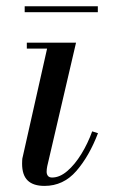

<svg xmlns="http://www.w3.org/2000/svg" viewBox="-20 -600 379 630"><path d="M126 10Q89 10 70.8 -7.8Q52.5 -25.5 52.5 -63Q52.5 -67 52.8 -73.8Q53 -80.5 54.5 -85L134.5 -440.5H68V-460H229.5L135 -54.5Q134 -50 133.5 -45.2Q133 -40.5 133 -36.5Q133 -28.5 137.2 -23Q141.5 -17.5 151 -17.5Q176 -17.5 200.8 -38.8Q225.5 -60 246.8 -94.5Q268 -129 282.5 -169L301.5 -163Q273 -88 230.5 -39Q188 10 126 10ZM61 -560V-579.5H301V-560Z"/></svg>

Font: Bodoni Moda 11pt
Style: Italic
Weight: 400
Italic angle: -13°
Version: Version 2.004